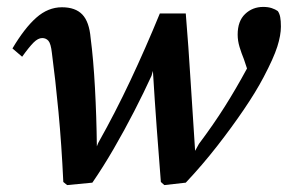

<svg xmlns="http://www.w3.org/2000/svg" viewBox="-20 -525 833 555"><path d="M163 1Q158 -107 149 -202Q140 -297 130 -372Q127 -399 120 -407Q113 -415 102 -415Q90 -415 77 -402Q64 -389 44 -361L16 -385Q51 -444 85 -474Q119 -504 159 -504Q198 -504 218 -483Q238 -462 242 -415Q250 -354 254.5 -271Q259 -188 260 -102L264 -112Q313 -199 357 -292.5Q401 -386 442 -486H517Q525 -389 531 -290Q537 -191 544 -89L555 -109Q597 -165 629.5 -216.5Q662 -268 694 -327L685 -354Q678 -371 672.5 -389Q667 -407 667 -425Q667 -464 688.5 -484.5Q710 -505 741 -505Q755 -505 765.5 -501.5Q776 -498 783 -493Q788 -486 790 -475.5Q792 -465 792 -448Q792 -423 781.5 -390Q771 -357 742 -302Q720 -260 685 -208.5Q650 -157 607.5 -102.5Q565 -48 517 3L455 10L445 1Q439 -74 433 -155.5Q427 -237 422 -320L418 -306Q396 -258 368 -203.5Q340 -149 309 -95.5Q278 -42 247 3L174 10Z"/></svg>

Font: Source Serif 4 SmText Semibold
Style: Italic
Weight: 600
Italic angle: -12°
Designer: Frank Grießhammer
Foundry: Adobe
Version: Version 4.005;hotconv 1.1.0;makeotfexe 2.6.0